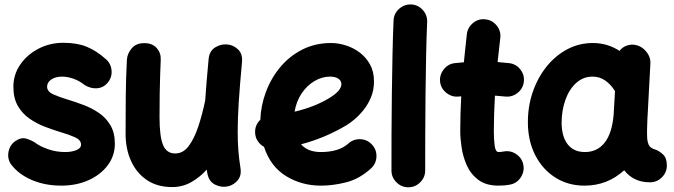

<svg xmlns="http://www.w3.org/2000/svg" viewBox="-20 -753 2975 848"><path d="M457.5 -390.1Q439 -366.2 410.4 -363.3Q381.8 -360.4 354 -377.4Q330.1 -396.5 304 -405.5Q277.8 -414.6 254.4 -414.6Q225.1 -414.6 206.5 -401.9Q188 -389.2 188 -370.1Q188 -348.6 215.6 -336.2Q243.2 -323.7 281.2 -312.5Q313.5 -302.7 349.1 -289.3Q384.8 -275.9 416.3 -254.6Q447.8 -233.4 467.5 -200.2Q487.3 -167 487.3 -117.7Q487.3 -65.4 456.1 -23.4Q424.8 18.6 371.3 42.7Q317.9 66.9 250.5 66.9Q179.2 66.9 120.6 42Q62 17.1 28.3 -27.8Q11.7 -52.7 17.8 -83.5Q23.9 -114.3 49.3 -130.9Q74.2 -147.5 96.9 -140.4Q119.6 -133.3 134.8 -123Q156.7 -106.4 192.4 -94Q228 -81.5 268.1 -81.5Q295.9 -81.5 316.9 -89.8Q337.9 -98.1 337.9 -114.3Q337.9 -134.8 311.3 -146.7Q284.7 -158.7 247.6 -169.4Q215.3 -179.2 179.2 -192.9Q143.1 -206.5 111.1 -228.5Q79.1 -250.5 59.1 -284.7Q39.1 -318.8 39.1 -370.1Q39.1 -423.3 69.1 -467.3Q99.1 -511.2 149.4 -537.6Q199.7 -564 259.8 -564Q320.8 -564 363.3 -546.4Q405.8 -528.8 444.8 -494.1Q468.8 -475.1 472.4 -444.6Q476.1 -414.1 457.5 -390.1Z M1048.8 -478.5Q1039.1 -374 1034.4 -301.3Q1029.8 -228.5 1029.8 -173.3Q1029.8 -127.4 1032.7 -89.1Q1035.6 -50.8 1042 -11.7Q1047.4 22 1030.3 42.7Q1013.2 63.5 987.8 69.8Q959 76.7 930.4 62.7Q901.9 48.8 895.5 11.2Q894 3.4 893.1 -3.9Q861.8 30.8 823.7 52Q785.6 73.2 740.7 73.2Q674.3 73.2 628.4 42Q582.5 10.7 558.6 -42.5Q534.7 -95.7 534.7 -161.1Q534.7 -239.7 535.4 -323.5Q536.1 -407.2 540.5 -489.7Q542.5 -517.1 562 -539.8Q581.5 -562.5 616.7 -562.5Q653.3 -562.5 672.4 -540.5Q691.4 -518.6 689.9 -489.7Q688.5 -454.1 687.3 -418.5Q686 -382.8 685.3 -338.9Q684.6 -294.9 684.6 -234.4Q684.6 -150.9 700 -113Q715.3 -75.2 753.9 -75.2Q789.1 -75.2 813.7 -108.4Q838.4 -141.6 856 -194.8Q873.5 -248 886.2 -308.6Q888.7 -348.1 892.6 -393.6Q896.5 -439 901.4 -492.2Q904.8 -527.8 930.4 -543.7Q956.1 -559.6 984.4 -556.6Q1011.2 -554.2 1031.7 -534.4Q1052.2 -514.6 1048.8 -478.5Z M1618.2 -8.8Q1567.9 37.1 1509.8 52Q1451.7 66.9 1397 66.9Q1312.5 66.9 1243.7 24.9Q1174.8 -17.1 1146 -104.5Q1129.9 -113.3 1118.9 -129.2Q1107.9 -145 1106.9 -165Q1104.5 -199.7 1129.9 -224.1Q1131.8 -285.6 1154.1 -345.9Q1176.3 -406.2 1216.8 -455.3Q1257.3 -504.4 1314.5 -533.7Q1371.6 -563 1442.4 -563Q1473.6 -563 1506.8 -552.7Q1540 -542.5 1568.4 -521.2Q1596.7 -500 1614.3 -468.3Q1631.8 -436.5 1631.8 -393.1Q1631.8 -355 1618.4 -323Q1605 -291 1585.2 -266.6Q1565.4 -242.2 1545.4 -225.6Q1525.4 -209 1511.7 -200.7Q1463.4 -171.9 1412.8 -150.6Q1362.3 -129.4 1309.6 -115.7Q1339.4 -81.5 1397 -81.5Q1477.1 -81.5 1518.6 -119.1Q1541.5 -139.6 1572.3 -138.2Q1603 -136.7 1623.5 -113.8Q1644 -91.3 1642.6 -60.3Q1641.1 -29.3 1618.2 -8.8ZM1438 -414.6Q1401.9 -414.6 1368.7 -394.8Q1335.4 -375 1312 -340.1Q1288.6 -305.2 1281.2 -259.8Q1365.7 -279.3 1430.2 -317.4Q1463.4 -337.4 1475.6 -352.8Q1487.8 -368.2 1487.8 -380.9Q1487.8 -396.5 1474.4 -405.5Q1460.9 -414.6 1438 -414.6Z M1795.9 -733.4Q1826.7 -731.9 1847.2 -709Q1867.7 -686 1866.7 -655.8Q1863.8 -594.2 1862.1 -511.7Q1860.4 -429.2 1859.4 -338.4Q1858.4 -247.6 1858.2 -159.7Q1857.9 -71.8 1857.9 0Q1857.9 30.3 1835.9 52.2Q1814 74.2 1783.2 74.2Q1752.9 74.2 1731 52.2Q1709 30.3 1709 0Q1709 -72.3 1709.2 -160.2Q1709.5 -248 1710.7 -339.4Q1711.9 -430.7 1713.6 -514.6Q1715.3 -598.6 1718.3 -662.6Q1719.7 -693.4 1742.7 -713.9Q1765.6 -734.4 1795.9 -733.4Z M2293.5 -391.1Q2289.6 -360.8 2265.1 -342Q2240.7 -323.2 2210.4 -326.7Q2189 -329.1 2166 -330.6Q2163.6 -291.5 2162.4 -252.2Q2161.1 -212.9 2161.1 -173.3Q2161.1 -137.7 2164.8 -109.6Q2168.5 -81.5 2182.1 -81.5Q2191.4 -81.5 2205.1 -84Q2235.4 -89.4 2260.7 -71.8Q2286.1 -54.2 2291.5 -24.4Q2296.9 5.4 2279.5 31.2Q2262.2 57.1 2231.9 62.5Q2218.8 64.9 2206.3 65.9Q2193.8 66.9 2182.1 66.9Q2126.5 66.9 2092.5 41.3Q2058.6 15.6 2041.5 -23.2Q2024.4 -62 2018.6 -102.8Q2012.7 -143.6 2012.7 -173.3Q2012.7 -212.4 2013.9 -251Q2015.1 -289.6 2017.1 -327.6Q2012.2 -327.1 2006.8 -326.7Q1976.6 -323.2 1952.1 -342.3Q1927.7 -361.3 1923.8 -391.1Q1920.4 -421.4 1939.5 -446Q1958.5 -470.7 1988.3 -474.1Q2008.3 -476.6 2028.8 -478Q2031.7 -509.3 2035.2 -540.5Q2038.6 -571.8 2042 -602.5Q2045.9 -632.8 2070.1 -652.1Q2094.2 -671.4 2124.5 -667.5Q2154.8 -664.1 2174.1 -639.6Q2193.4 -615.2 2189.5 -585Q2186.5 -558.1 2183.6 -531.7Q2180.7 -505.4 2177.7 -479Q2204.6 -477.1 2229.5 -474.1Q2259.8 -470.2 2278.6 -445.8Q2297.4 -421.4 2293.5 -391.1Z M2850.6 52.2Q2813 52.2 2784.7 38.3Q2756.3 24.4 2736.8 -1Q2662.6 66.9 2561.5 66.9Q2488.8 66.9 2432.4 31Q2376 -4.9 2344 -67.6Q2312 -130.4 2311.5 -210.9Q2311 -281.7 2332.5 -345.2Q2354 -408.7 2393.1 -457.8Q2432.1 -506.8 2484.6 -534.9Q2537.1 -563 2598.6 -563Q2662.6 -563 2716.3 -528.3Q2727.1 -543 2744.6 -550.3Q2762.2 -557.6 2782.2 -555.2Q2812.5 -550.8 2833.5 -525.9Q2854.5 -501 2852.5 -471.7L2840.3 -243.2Q2839.8 -235.8 2839.4 -228.5Q2838.4 -207.5 2837.9 -181.9Q2837.4 -156.2 2838.4 -143.6Q2839.4 -125.5 2846.2 -111.8Q2853 -98.1 2875 -92.3Q2892.6 -85.9 2908.9 -70.3Q2925.3 -54.7 2925.3 -22Q2925.3 8.3 2903.3 30.3Q2881.3 52.2 2850.6 52.2ZM2563.5 -81.5Q2617.7 -81.5 2650.6 -123Q2683.6 -164.6 2690.4 -248.5Q2690.4 -254.9 2690.9 -260.3Q2690.9 -263.2 2691.4 -266.1L2696.3 -350.6Q2677.2 -380.9 2652.6 -397.7Q2627.9 -414.6 2597.2 -414.6Q2555.7 -414.6 2524.7 -386.5Q2493.7 -358.4 2477.1 -311.8Q2460.4 -265.1 2460.4 -209Q2461.4 -147.9 2488 -114.7Q2514.6 -81.5 2563.5 -81.5Z"/></svg>

Font: Mikhak ExtraBold
Style: Regular
Weight: 800
Designer: Amin Abedi
Version: Version 3.3